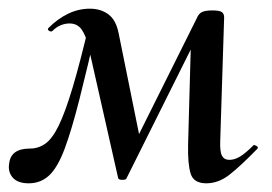

<svg xmlns="http://www.w3.org/2000/svg" viewBox="-28 -413 626 442"><path d="M447 9Q418 9 411 -13Q404 -35 405 -80L412 -334L446 -369L263 -2Q262 1 253.5 1Q245 1 244 -3L176 -304Q170 -331 160 -345Q150 -359 132 -359Q122 -359 112 -355Q102 -351 93 -342Q90 -339 85 -342Q80 -345 84 -349Q105 -370 129 -381.5Q153 -393 179 -393Q204 -393 221.5 -380Q239 -367 245 -337L296 -85L260 -40L425 -371Q429 -381 436.5 -385Q444 -389 461 -389Q478 -389 483 -385Q488 -381 488 -373L479 -89Q478 -64 483 -54.5Q488 -45 500 -45Q512 -45 524.5 -52.5Q537 -60 556 -79Q557 -80 562.5 -77Q568 -74 564 -70Q526 -31 500.5 -11Q475 9 447 9ZM38 9Q13 9 1.5 -4Q-10 -17 -7 -36Q-5 -54 7 -62.5Q19 -71 41 -71Q60 -71 76 -82Q92 -93 107 -123.5Q122 -154 139.5 -212.5Q157 -271 179 -365L197 -361Q173 -256 155 -185Q137 -114 121 -71Q105 -28 85.5 -9.5Q66 9 38 9Z"/></svg>

Font: Cormorant SemiBold
Style: Italic
Weight: 600
Italic angle: -10°
Designer: Christian Thalmann (Catharsis Fonts)
Foundry: Catharsis Fonts
Version: Version 4.000